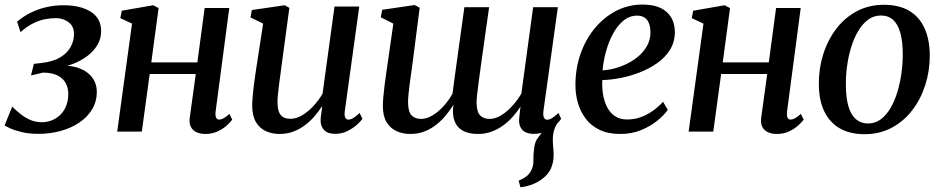

<svg xmlns="http://www.w3.org/2000/svg" viewBox="-23 -577 4133 842"><path d="M146.5 10Q103.5 10 72 2.2Q40.5 -5.5 21.5 -14.2Q2.5 -23 -3 -26.5L30.5 -109.5Q48.5 -91.5 68.5 -75.8Q88.5 -60 111.2 -50.5Q134 -41 159.5 -41Q192 -41 218.5 -56Q245 -71 260.8 -99Q276.5 -127 276.5 -165.5Q276.5 -191.5 265 -212.8Q253.5 -234 229 -246.2Q204.5 -258.5 165 -258.5L113 -246L125.5 -297L160.5 -301Q211 -307 242 -326Q273 -345 287.2 -371.8Q301.5 -398.5 301.5 -427.5Q301.5 -462 277.5 -479.8Q253.5 -497.5 222.5 -497.5Q198.5 -497.5 173.2 -492.5Q148 -487.5 121.5 -474.2Q95 -461 67 -436L52 -482Q79.5 -505.5 112 -521.5Q144.5 -537.5 180.8 -545.8Q217 -554 255.5 -554Q330.5 -554 375.5 -525.2Q420.5 -496.5 420.5 -440.5Q420.5 -408 404.8 -381Q389 -354 362 -333Q335 -312 300 -298Q265 -284 226.5 -278L223.5 -286.5Q279 -293 318.8 -279.8Q358.5 -266.5 380 -238.8Q401.5 -211 401.5 -175Q401.5 -131 380.5 -96.8Q359.5 -62.5 323.8 -38.8Q288 -15 242.2 -2.5Q196.5 10 146.5 10Z M922.5 -87.5Q920.5 -68.5 925 -60.5Q929.5 -52.5 937 -52.5Q946 -52.5 956.8 -58Q967.5 -63.5 983 -77.5L995.5 -52.5Q989.5 -43.5 973.5 -28.5Q957.5 -13.5 933 -1.5Q908.5 10.5 878 10.5Q856 10.5 839.2 3Q822.5 -4.5 814.2 -20.2Q806 -36 809 -59.5L835.5 -252.5H633.5L599 0H491L556 -473.5L504.5 -497.5L511 -530L649 -554L672.5 -541.5L640.5 -303.5H842.5L874.5 -542H982.5Z M1203.5 10.5Q1170.5 10.5 1143.2 -1.8Q1116 -14 1099.8 -41Q1083.5 -68 1083 -112.5Q1083 -129 1084.8 -150.8Q1086.5 -172.5 1089.5 -197Q1092.5 -221.5 1096 -245.2Q1099.5 -269 1102.5 -288.5L1131 -473.5L1075.5 -500.5L1081.5 -533L1225.5 -554L1246 -542.5L1211.5 -287Q1209 -266.5 1206 -244.8Q1203 -223 1200.2 -202Q1197.5 -181 1195.8 -162.5Q1194 -144 1194 -130Q1194 -102 1200.5 -85.8Q1207 -69.5 1219.8 -62.8Q1232.5 -56 1251.5 -56Q1276.5 -56 1302.5 -71.8Q1328.5 -87.5 1351.8 -112.5Q1375 -137.5 1391.5 -166L1444 -548.5H1552.5L1489 -89Q1486.5 -70.5 1491 -61.5Q1495.5 -52.5 1505 -52.5Q1514.5 -52.5 1526 -59.2Q1537.5 -66 1554 -81.5L1566.5 -56Q1560.5 -46.5 1543.5 -31Q1526.5 -15.5 1501.8 -2.8Q1477 10 1446.5 10Q1413.5 10 1398 -7Q1382.5 -24 1383 -50Q1383 -53 1383.5 -59.8Q1384 -66.5 1385.2 -75.2Q1386.5 -84 1387.8 -93Q1389 -102 1390 -109.5L1388.5 -110Q1373.5 -87 1354.8 -65.5Q1336 -44 1313 -27Q1290 -10 1262.8 0.2Q1235.5 10.5 1203.5 10.5Z M2259.5 244.5 2251.5 215.5Q2273.5 206 2287 195.2Q2300.5 184.5 2308 167.5Q2317 149.5 2316.2 124.2Q2315.5 99 2319.5 73.5Q2322 44.5 2338 24.5Q2354 4.5 2365.5 -10.5L2430 -48Q2413 -27.5 2406.8 -5.5Q2400.5 16.5 2401.5 42Q2401.5 55 2403.2 71Q2405 87 2405 102Q2405 134 2393.5 160.8Q2382 187.5 2355 207.5Q2336.5 221.5 2313.8 230.8Q2291 240 2259.5 244.5ZM1784.5 -287Q1782 -269.5 1779 -248.2Q1776 -227 1773.2 -205.2Q1770.5 -183.5 1768.5 -163.8Q1766.5 -144 1766.5 -130Q1766.5 -87.5 1781.5 -71.5Q1796.5 -55.5 1824 -55.5Q1848 -55.5 1873.8 -71Q1899.5 -86.5 1922.5 -111.8Q1945.5 -137 1961.5 -166.5Q1966 -201 1971 -238.5Q1976 -276 1981 -311Q1986.5 -350.5 1992 -390.5Q1997.5 -430.5 2003 -469.8Q2008.5 -509 2013.5 -545.5H2122Q2111.5 -472 2103 -411.5Q2094.5 -351 2087.8 -303.2Q2081 -255.5 2076.5 -220.2Q2072 -185 2069.5 -162.5Q2067 -140 2067 -129.5Q2067 -87.5 2082 -71.5Q2097 -55.5 2124.5 -55.5Q2149 -55.5 2174.8 -71.2Q2200.5 -87 2223.5 -112.2Q2246.5 -137.5 2263.5 -167L2315 -545.5H2423.5L2360 -89Q2358 -70 2362.5 -61Q2367 -52 2376.5 -52Q2386 -52 2397.5 -58.8Q2409 -65.5 2426 -81.5L2438 -56Q2432 -46.5 2415.5 -30.8Q2399 -15 2374.2 -2.5Q2349.5 10 2318 10Q2281.5 10 2265.5 -10Q2249.5 -30 2254.5 -65L2259.5 -109.5Q2244.5 -86 2225 -64.2Q2205.5 -42.5 2182 -25.8Q2158.5 -9 2131.2 0.8Q2104 10.5 2073 10.5Q2036.5 10.5 2011.8 -1.2Q1987 -13 1974.5 -36.8Q1962 -60.5 1963.5 -97L1965.5 -117.5Q1950.5 -93 1931.2 -70Q1912 -47 1888.5 -28.8Q1865 -10.5 1837 0Q1809 10.5 1776.5 10.5Q1743.5 10.5 1716.2 -1.8Q1689 -14 1672.5 -41Q1656 -68 1656 -112.5Q1656 -128.5 1658 -151.8Q1660 -175 1663.2 -200.5Q1666.5 -226 1669.8 -249.2Q1673 -272.5 1675.5 -288.5L1702 -473.5L1647 -501L1653 -534L1795.5 -555L1817.5 -543Z M2905.5 -95Q2891.5 -74.5 2862 -49.8Q2832.5 -25 2790.5 -7.2Q2748.5 10.5 2696.5 10.5Q2644 10.5 2606.5 -7.5Q2569 -25.5 2545.5 -56.8Q2522 -88 2511 -126.8Q2500 -165.5 2500.5 -207Q2501 -278.5 2523.2 -341.8Q2545.5 -405 2585.5 -453.2Q2625.5 -501.5 2678.8 -529.2Q2732 -557 2795 -557Q2843.5 -557 2874.5 -541.8Q2905.5 -526.5 2920.8 -499.8Q2936 -473 2936.5 -439.5Q2937 -394 2915.5 -359.2Q2894 -324.5 2858.5 -299.8Q2823 -275 2780.8 -258.8Q2738.5 -242.5 2695.8 -234.5Q2653 -226.5 2618.5 -226Q2616.5 -192.5 2621.8 -161.8Q2627 -131 2639.8 -106.5Q2652.5 -82 2674.2 -67.5Q2696 -53 2727.5 -53Q2758.5 -53 2786.5 -63Q2814.5 -73 2839.2 -90.5Q2864 -108 2885 -130.5ZM2771.5 -508.5Q2737.5 -508.5 2710.8 -486.2Q2684 -464 2664.8 -428Q2645.5 -392 2634.2 -350Q2623 -308 2619.5 -268.5Q2648 -270 2677.5 -278.5Q2707 -287 2734.5 -301.5Q2762 -316 2783.5 -336.2Q2805 -356.5 2817.5 -381.8Q2830 -407 2829.5 -436.5Q2829 -472.5 2814 -490.5Q2799 -508.5 2771.5 -508.5Z M3428.5 -87.5Q3426.5 -68.5 3431 -60.5Q3435.5 -52.5 3443 -52.5Q3452 -52.5 3462.8 -58Q3473.5 -63.5 3489 -77.5L3501.5 -52.5Q3495.5 -43.5 3479.5 -28.5Q3463.5 -13.5 3439 -1.5Q3414.5 10.5 3384 10.5Q3362 10.5 3345.2 3Q3328.5 -4.5 3320.2 -20.2Q3312 -36 3315 -59.5L3341.5 -252.5H3139.5L3105 0H2997L3062 -473.5L3010.5 -497.5L3017 -530L3155 -554L3178.5 -541.5L3146.5 -303.5H3348.5L3380.5 -542H3488.5Z M3853.5 -556Q3919 -556 3963.5 -530Q4008 -504 4031 -454.2Q4054 -404.5 4054.5 -333.5Q4054.5 -266.5 4034.8 -204.5Q4015 -142.5 3977.8 -93.8Q3940.5 -45 3887.5 -16.8Q3834.5 11.5 3768.5 11.5Q3704 11.5 3659.2 -14.5Q3614.5 -40.5 3591.2 -89.8Q3568 -139 3568 -208.5Q3567.5 -276.5 3587.2 -339Q3607 -401.5 3644.2 -450.5Q3681.5 -499.5 3734.5 -527.8Q3787.5 -556 3853.5 -556ZM3840 -509Q3808 -509 3783.2 -490.2Q3758.5 -471.5 3740 -440Q3721.5 -408.5 3709.5 -369Q3697.5 -329.5 3691.8 -287.5Q3686 -245.5 3686.5 -206Q3686.5 -147.5 3698 -109.8Q3709.5 -72 3731.2 -53.8Q3753 -35.5 3783.5 -35.5Q3815 -35.5 3839.8 -54Q3864.5 -72.5 3882.8 -104Q3901 -135.5 3912.8 -175Q3924.5 -214.5 3930.2 -256.2Q3936 -298 3936 -337Q3936 -394 3925.5 -432.2Q3915 -470.5 3893.8 -489.8Q3872.5 -509 3840 -509Z"/></svg>

Font: Merriweather 48pt Medium
Style: Italic
Weight: 500
Italic angle: -7.8°
Version: Version 2.101